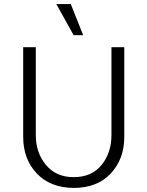

<svg xmlns="http://www.w3.org/2000/svg" viewBox="-20 -912 725 944"><path d="M257 -892H328L389 -739H342ZM156 -248Q156 -161 206 -101Q256 -41 342 -41Q431 -41 479.5 -101Q528 -161 528 -248V-680H591V-239Q591 -130 524.5 -59Q458 12 342 12Q227 11 160.5 -59.5Q94 -130 94 -239V-680H156Z"/></svg>

Font: Palanquin Light
Style: Regular
Weight: 300
Designer: Pria Ravichandran
Version: Version 1.0.4